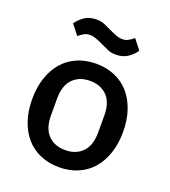

<svg xmlns="http://www.w3.org/2000/svg" viewBox="-137 -837 838 949"><g transform="rotate(20 282.0 -363.0)"><path d="M282 12Q228 12 183.5 -7Q139 -26 108 -61.5Q77 -97 60 -147.5Q43 -198 43 -260Q43 -322 60 -372.5Q77 -423 108 -458.5Q139 -494 183.5 -513Q228 -532 282 -532Q336 -532 380.5 -513Q425 -494 456 -458.5Q487 -423 504 -372.5Q521 -322 521 -260Q521 -198 504 -147.5Q487 -97 456 -61.5Q425 -26 380.5 -7Q336 12 282 12ZM282 -78Q338 -78 372 -112.5Q406 -147 406 -216V-304Q406 -373 372 -407.5Q338 -442 282 -442Q226 -442 192 -407.5Q158 -373 158 -304V-216Q158 -147 192 -112.5Q226 -78 282 -78ZM356 -607Q331 -607 313 -615Q295 -623 278 -631Q255 -642 237.5 -648.5Q220 -655 204 -655Q187 -655 174 -648Q161 -641 146 -628L105 -680Q120 -703 145.5 -720.5Q171 -738 208 -738Q233 -738 251 -730Q269 -722 286 -714Q309 -703 326.5 -696.5Q344 -690 360 -690Q377 -690 390 -697Q403 -704 418 -717L459 -665Q444 -642 418.5 -624.5Q393 -607 356 -607Z"/></g></svg>

Font: IBM Plex Sans Thai Looped Medium
Style: Regular
Weight: 500
Designer: Mike Abbink, Paul van der Laan, Pieter van Rosmalen, Ben Mitchell, Mark Frömberg
Foundry: Bold Monday
Version: Version 1.1